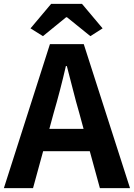

<svg xmlns="http://www.w3.org/2000/svg" viewBox="-24 -968 689 988"><path d="M252 -386 230 -305H406L384 -386Q367 -444 351.5 -506Q336 -568 320 -628H315Q301 -567 285 -505.5Q269 -444 252 -386ZM-4 0 233 -741H407L645 0H490L438 -190H198L146 0ZM197 -782 133 -822 239 -948H398L504 -822L441 -782L321 -879H316Z"/></svg>

Font: Chiron Sans HK TT
Style: Bold
Weight: 700
Designer: Ryoko NISHIZUKA 西塚涼子 (kana, bopomofo & ideographs); Paul D. Hunt (Latin, Greek & Cyrillic); Sandoll Communications 산돌커뮤니
Foundry: Adobe
Version: Version 2.022;hotconv 1.0.109;makeotfexe 2.5.65596